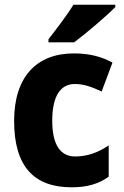

<svg xmlns="http://www.w3.org/2000/svg" viewBox="-20 -786 525 816"><path d="M470 -756V-766H292C265 -721 219 -662 186 -619V-606H295C346 -644 434 -719 470 -756ZM284 10C351 10 398 -4 442 -35V-168C397 -138 352 -121 299 -121C238 -121 202 -169 202 -273C202 -376 236 -429 298 -429C335 -429 370 -417 412 -397L458 -520C414 -544 363 -559 294 -559C135 -559 40 -459 40 -272C40 -77 126 10 284 10Z"/></svg>

Font: Noto Sans Gujarati UI SemiCondensed ExtraBold
Style: Regular
Weight: 800
Width: 4
Designer: Jelle Bosma - Monotype Design Team, Universal Thirst
Foundry: Monotype Imaging Inc.
Version: Version 2.106